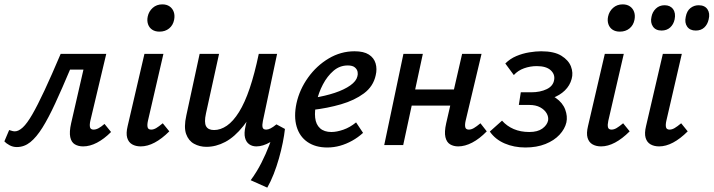

<svg xmlns="http://www.w3.org/2000/svg" viewBox="-35 -665 3271 880"><path d="M42 9Q24 9 8.5 0.5Q-7 -8 -15 -17L7 -69Q16 -66 22 -64.5Q28 -63 33 -63Q50 -63 69.5 -81Q89 -99 113 -140.5Q137 -182 169 -250.5Q201 -319 243 -418H400L385 -346H286Q249 -258 218 -191Q187 -124 159.5 -80Q132 -36 104 -13.5Q76 9 42 9ZM346 6Q324 6 308 -3.5Q292 -13 287 -36.5Q282 -60 291 -100L364 -418H452L379 -111Q375 -93 377.5 -82Q380 -71 394 -71Q405 -71 417 -77.5Q429 -84 444 -97L474 -60Q442 -28 409.5 -11Q377 6 346 6Z M610 6Q587 6 570.5 -3.5Q554 -13 548 -33.5Q542 -54 550 -87L627 -418H714L643 -111Q639 -93 641.5 -82Q644 -71 658 -71Q669 -71 681 -78Q693 -85 711 -100L741 -63Q707 -29 674 -11.5Q641 6 610 6ZM696 -520Q676 -520 662.5 -529Q649 -538 643.5 -554Q638 -570 642 -589Q647 -613 665 -629Q683 -645 709 -645Q729 -645 742.5 -635.5Q756 -626 761.5 -610Q767 -594 763 -574Q758 -549 740 -534.5Q722 -520 696 -520Z M911 8Q880 8 854.5 -6Q829 -20 818 -51Q807 -82 819 -136L880 -418H969L909 -145Q900 -104 909.5 -86.5Q919 -69 946 -69Q976 -69 1005 -89Q1034 -109 1060.5 -151.5Q1087 -194 1109.5 -260.5Q1132 -327 1151 -418H1210Q1186 -300 1153 -218.5Q1120 -137 1080 -87Q1040 -37 997.5 -14.5Q955 8 911 8ZM1190 195 1114 161Q1142 123 1163 81.5Q1184 40 1199 0.5Q1214 -39 1224 -70L1271 -74Q1268 -46 1261 -11Q1254 24 1243.5 61Q1233 98 1219.5 132.5Q1206 167 1190 195ZM1140 6Q1121 6 1107 -4Q1093 -14 1088 -34Q1083 -54 1090 -85L1162 -418H1235L1170 -111Q1166 -92 1168.5 -81.5Q1171 -71 1185 -71Q1194 -71 1205 -76.5Q1216 -82 1232 -95L1271 -74Q1237 -33 1203.5 -13.5Q1170 6 1140 6Z M1465 11Q1411 11 1374.5 -14Q1338 -39 1324.5 -85Q1311 -131 1324 -192Q1338 -255 1377 -309.5Q1416 -364 1471.5 -397Q1527 -430 1590 -430Q1632 -430 1655.5 -415Q1679 -400 1686.5 -374.5Q1694 -349 1687 -320Q1676 -269 1633 -237Q1590 -205 1528 -187Q1466 -169 1396 -161L1400 -216Q1456 -225 1499.5 -239.5Q1543 -254 1570.5 -273.5Q1598 -293 1603 -315Q1606 -324 1604 -335.5Q1602 -347 1591.5 -356Q1581 -365 1559 -365Q1522 -365 1493.5 -340.5Q1465 -316 1445 -278Q1425 -240 1416 -198Q1406 -157 1409.5 -125.5Q1413 -94 1432 -77Q1451 -60 1484 -60Q1508 -60 1538.5 -70.5Q1569 -81 1597 -104L1629 -56Q1606 -35 1579 -20Q1552 -5 1523.5 3Q1495 11 1465 11Z M2065 6Q2044 6 2028 -3.5Q2012 -13 2006.5 -36.5Q2001 -60 2010 -100L2083 -418H2172L2099 -111Q2095 -93 2097.5 -82Q2100 -71 2114 -71Q2125 -71 2137 -78Q2149 -85 2167 -100L2196 -63Q2163 -29 2129.5 -11.5Q2096 6 2065 6ZM1726 0 1814 -418H1903L1813 0ZM1804 -181 1820 -255H2093L2077 -181Z M2373 11Q2321 11 2278 -7.5Q2235 -26 2210 -62L2266 -112Q2288 -87 2319.5 -73.5Q2351 -60 2391 -60Q2429 -60 2450.5 -75.5Q2472 -91 2477 -112Q2480 -129 2470.5 -145.5Q2461 -162 2441 -173Q2421 -184 2391 -184H2343L2352 -242H2400Q2441 -242 2471 -256.5Q2501 -271 2505 -300Q2509 -325 2488.5 -343.5Q2468 -362 2425 -362Q2395 -362 2367 -352Q2339 -342 2320 -321L2281 -374Q2303 -396 2331.5 -408Q2360 -420 2390.5 -425Q2421 -430 2445 -430Q2505 -430 2538 -409.5Q2571 -389 2582 -360Q2593 -331 2585 -303Q2577 -273 2554 -250.5Q2531 -228 2496.5 -215.5Q2462 -203 2422 -203L2426 -238Q2481 -238 2512.5 -216Q2544 -194 2555.5 -163Q2567 -132 2561 -104Q2554 -74 2529.5 -47.5Q2505 -21 2465 -5Q2425 11 2373 11Z M2720 6Q2697 6 2680.5 -3.5Q2664 -13 2658 -33.5Q2652 -54 2660 -87L2737 -418H2824L2753 -111Q2749 -93 2751.5 -82Q2754 -71 2768 -71Q2779 -71 2791 -78Q2803 -85 2821 -100L2851 -63Q2817 -29 2784 -11.5Q2751 6 2720 6ZM2806 -520Q2786 -520 2772.5 -529Q2759 -538 2753.5 -554Q2748 -570 2752 -589Q2757 -613 2775 -629Q2793 -645 2819 -645Q2839 -645 2852.5 -635.5Q2866 -626 2871.5 -610Q2877 -594 2873 -574Q2868 -549 2850 -534.5Q2832 -520 2806 -520Z M2986 6Q2963 6 2946.5 -3.5Q2930 -13 2924 -33.5Q2918 -54 2926 -87L3003 -418H3090L3019 -111Q3015 -93 3017.5 -82Q3020 -71 3034 -71Q3045 -71 3057 -78Q3069 -85 3087 -100L3117 -63Q3083 -29 3050 -11.5Q3017 6 2986 6ZM2997 -525Q2970 -525 2957.5 -543.5Q2945 -562 2951 -588Q2955 -610 2971 -625.5Q2987 -641 3011 -641Q3037 -641 3050 -623Q3063 -605 3057 -576Q3052 -553 3036.5 -539Q3021 -525 2997 -525ZM3154 -525Q3127 -525 3114.5 -543Q3102 -561 3108 -588Q3113 -615 3129.5 -628Q3146 -641 3167 -641Q3195 -641 3207.5 -622.5Q3220 -604 3213 -576Q3208 -553 3193 -539Q3178 -525 3154 -525Z"/></svg>

Font: Ysabeau SemiBold
Style: Italic
Weight: 600
Italic angle: -12°
Designer: Christian Thalmann (Catharsis Fonts)
Version: Version 2.002